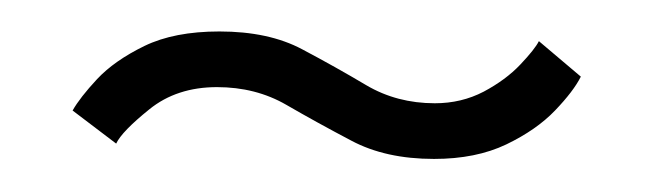

<svg xmlns="http://www.w3.org/2000/svg" viewBox="-20 -736 405 119"><path d="M249 -637.5Q219 -637.5 197.8 -648.8Q176.5 -660 157.5 -671Q138.5 -682 114.5 -682Q89.5 -682 72.5 -668.2Q55.5 -654.5 52 -647L25 -667.5Q29.5 -675.5 40.2 -687Q51 -698.5 69.5 -707.5Q88 -716.5 116 -716.5Q146.5 -716.5 167.2 -705.5Q188 -694.5 207 -683.2Q226 -672 249.5 -672Q266 -672 279.8 -679.2Q293.5 -686.5 302.5 -696Q311.5 -705.5 314 -710.5L340 -688.5Q335.5 -679.5 324 -667.5Q312.5 -655.5 293.8 -646.5Q275 -637.5 249 -637.5Z"/></svg>

Font: Imbue 24pt Light
Style: Regular
Weight: 300
Designer: Tyler Finck
Foundry: Etcetera Type Company
Version: Version 1.102